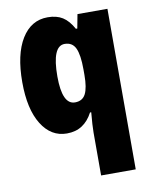

<svg xmlns="http://www.w3.org/2000/svg" viewBox="-89 -629 737 934"><g transform="rotate(-10 280.0 -161.5)"><path d="M334 28Q334 11 335.5 -13.5Q337 -38 340 -71H334Q313 -31 281.5 -10.5Q250 10 206 10Q128 10 81.5 -65Q35 -140 35 -273Q35 -410 82 -486.5Q129 -563 211 -563Q255 -563 284.5 -544.5Q314 -526 337 -484H344L357 -553H505V240H334ZM271 -132Q308 -132 323.5 -162Q339 -192 339 -256V-283Q339 -355 323.5 -388Q308 -421 270 -421Q208 -421 208 -271Q208 -132 271 -132Z"/></g></svg>

Font: Noto Sans Malayalam Condensed Black
Style: Regular
Weight: 900
Width: 3
Designer: Jelle Bosma - Monotype Design Team
Foundry: Monotype Imaging Inc.
Version: Version 2.104; ttfautohint (v1.8.4.7-5d5b)